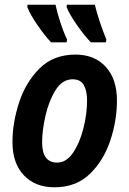

<svg xmlns="http://www.w3.org/2000/svg" viewBox="-20 -786 550 816"><path d="M263 -606 265 -618Q249 -652 236 -692Q223 -732 216 -766H97L96 -756Q108 -725 138.5 -680.5Q169 -636 197 -606ZM430 -606 432 -618Q399 -700 383 -766H264L263 -756Q276 -724 306 -681Q336 -638 366 -606ZM477 -359Q477 -450 429.5 -502Q382 -554 301 -554Q207 -554 148 -495Q89 -436 61 -350Q33 -264 33 -182Q33 -92 81.5 -41Q130 10 211 10Q303 10 361.5 -46.5Q420 -103 448.5 -188Q477 -273 477 -359ZM159 -181Q159 -232 173.5 -295Q188 -358 216.5 -403.5Q245 -449 289 -449Q322 -449 336 -424.5Q350 -400 350 -360Q350 -302 334.5 -240.5Q319 -179 290.5 -137Q262 -95 223 -95Q159 -95 159 -181Z"/></svg>

Font: Noto Sans UI SemiCondensed
Style: Bold Italic
Weight: 700
Width: 4
Designer: Monotype Design Team
Foundry: Monotype Imaging Inc.
Version: 1.001